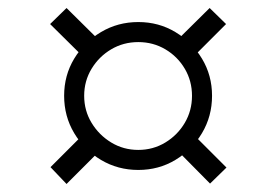

<svg xmlns="http://www.w3.org/2000/svg" viewBox="-20 -590 690 479"><path d="M325 -166Q274 -166 232 -191Q190 -216 165 -258Q140 -300 140 -351Q140 -402 165 -443.5Q190 -485 232 -510Q274 -535 325 -535Q376 -535 417.5 -510Q459 -485 484 -443.5Q509 -402 509 -351Q509 -300 484 -258Q459 -216 417.5 -191Q376 -166 325 -166ZM146 -131 106 -173 194 -261 233 -218ZM325 -216Q362 -216 392.5 -234.5Q423 -253 441 -283.5Q459 -314 459 -351Q459 -388 441 -418.5Q423 -449 392.5 -467Q362 -485 325 -485Q288 -485 257.5 -467Q227 -449 208.5 -418.5Q190 -388 190 -351Q190 -314 208.5 -283.5Q227 -253 257.5 -234.5Q288 -216 325 -216ZM196 -440 105 -530 146 -570 237 -480ZM504 -132 416 -221 455 -262 545 -172ZM453 -439 412 -480 503 -570 544 -530Z"/></svg>

Font: REM
Style: Regular
Weight: 400
Designer: Octavio Pardo
Foundry: Ashler Design
Version: Version 1.005;gftools[0.9.28]